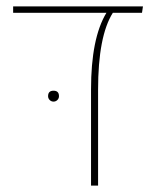

<svg xmlns="http://www.w3.org/2000/svg" viewBox="-20 -579 509 599"><path d="M426 -559 423 -539H332Q286 -466 286 -299V0H264V-300Q264 -460 312 -539H21V-559ZM164 -279Q164 -272 159 -267Q154 -262 147 -262Q140 -262 135 -267Q130 -272 130 -279Q130 -296 147 -296Q164 -296 164 -279Z"/></svg>

Font: FiraGO Thin
Style: Regular
Weight: 100
Designer: bBox Type
Foundry: bBox Type GmbH
Version: Version 1.001;PS 001.001;hotconv 1.0.88;makeotf.lib2.5.64775